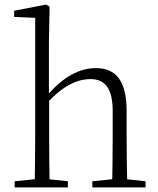

<svg xmlns="http://www.w3.org/2000/svg" viewBox="-20 -820 693 840"><path d="M44 0H277V-27L174 -38H154L44 -27ZM131 0H198C196 -48 195 -159 195 -226V-387L194 -399V-637L197 -791L181 -800L42 -773V-746L134 -742V-226C134 -159 133 -48 131 0ZM384 0H617V-27L513 -38H493L384 -27ZM470 0H538C535 -48 534 -157 534 -226V-334C534 -471 484 -522 399 -522C330 -522 255 -485 184 -399H170L185 -368C262 -453 327 -474 375 -474C436 -474 473 -438 473 -334V-226C473 -157 472 -48 470 0Z"/></svg>

Font: Source Han Serif TW VF
Style: Regular
Weight: 250
Designer: Ryoko NISHIZUKA 西塚涼子 (kana & ideographs); Frank Grießhammer (Latin, Greek & Cyrillic); Wenlong ZHANG 张文龙 (bopomofo); San
Foundry: Adobe
Version: Version 2.002;hotconv 1.1.0;makeotfexe 2.6.0